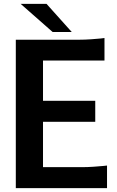

<svg xmlns="http://www.w3.org/2000/svg" viewBox="-20 -976 605 996"><path d="M535.2 0H62V-770H393.1Q419.9 -770 452.1 -772.2Q484.4 -774.4 502.9 -776.4L522 -778.8V-662.1H203.1V-453.1H474.1V-344.2H203.1V-108.9H407.2Q434.1 -108.9 466.1 -111.1Q498 -113.3 516.6 -115.2L535.2 -117.2ZM86.9 -956.1H221.2L352.1 -810.1H252.9Z"/></svg>

Font: Junction Bold
Style: Bold
Weight: 700
Designer: Caroline Hadilaksono
Foundry: Caroline Hadilaksono
Version: Version 001.001